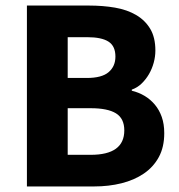

<svg xmlns="http://www.w3.org/2000/svg" viewBox="-20 -672 645 692"><path d="M77 0V-652H300Q351 -652 394.5 -644.5Q438 -637 470.5 -618Q503 -599 521.5 -568Q540 -537 540 -490Q540 -468 534 -446Q528 -424 517 -405Q506 -386 490.5 -371Q475 -356 455 -349V-345Q480 -339 501 -326.5Q522 -314 538 -295Q554 -276 563 -250.5Q572 -225 572 -192Q572 -142 552.5 -106Q533 -70 498.5 -46.5Q464 -23 418 -11.5Q372 0 319 0ZM224 -391H293Q347 -391 371.5 -412Q396 -433 396 -468Q396 -506 371 -522Q346 -538 294 -538H224ZM224 -114H307Q428 -114 428 -202Q428 -245 398 -263.5Q368 -282 307 -282H224Z"/></svg>

Font: TT Toshiba Sans
Style: Bold
Weight: 700
Designer: Paul D. Hunt
Foundry: Toshiba Corporation
Version: Version 2.020;PS 2.000;hotconv 1.0.86;makeotf.lib2.5.63406